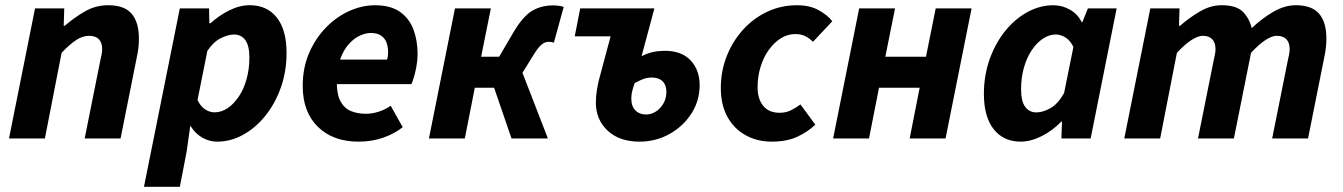

<svg xmlns="http://www.w3.org/2000/svg" viewBox="-20 -528 5119 732"><path d="M14.3 0 113.6 -496.1H225L222.9 -429.7H226.9Q263.1 -461.2 304.1 -484.7Q345.1 -508.1 392.3 -508.1Q454.3 -508.1 481.9 -475.6Q509.6 -443.1 509.6 -380.6Q509.6 -364.2 507.7 -346.4Q505.7 -328.5 501.6 -310L439.6 0H302.8L361.5 -292.8Q364.9 -308.4 367.2 -319.3Q369.5 -330.3 369.5 -340.3Q369.5 -365.9 356.7 -378.7Q344 -391.5 319.1 -391.5Q295.9 -391.5 271.5 -376Q247.1 -360.4 214.9 -326.7L151.1 0Z M528.9 184.1 665.6 -496.1H777L778.2 -439.3H782.2Q816.2 -469.7 855 -488.9Q893.9 -508.1 932.5 -508.1Q998 -508.1 1035.2 -461.2Q1072.5 -414.2 1072.5 -326.2Q1072.5 -255.6 1050.6 -193.9Q1028.7 -132.3 991.2 -86.1Q953.7 -39.8 906.4 -13.9Q859.2 12 807.6 12Q776.9 12 750.1 -4Q723.3 -20 707.2 -46.6H705.2L691.5 50.2L665.7 184.1ZM798 -99.7Q824.1 -99.7 847.8 -115.7Q871.6 -131.7 890.4 -159.8Q909.3 -187.9 920 -226.2Q930.8 -264.4 930.8 -308.7Q930.8 -354.2 915.1 -375.3Q899.4 -396.4 872.8 -396.4Q849.8 -396.4 821.4 -382.3Q793.1 -368.2 770.5 -333.7L733 -146.5Q744.7 -122.4 762 -111Q779.3 -99.7 798 -99.7Z M1346.6 12Q1249.7 12 1191.9 -44.5Q1134.1 -100.9 1134.1 -200.5Q1134.1 -269.5 1158.4 -325.8Q1182.8 -382 1222.7 -423Q1262.6 -464 1311.5 -486Q1360.4 -508 1409.5 -508Q1469.2 -508 1504.8 -482.9Q1540.4 -457.8 1556.2 -415.7Q1572 -373.6 1572 -322Q1572 -298.3 1567.8 -275.7Q1563.7 -253.2 1558.4 -235Q1553 -216.9 1548.6 -207.3H1235.6L1246.3 -300.7H1455.6Q1458 -308.4 1458.8 -314.6Q1459.6 -320.8 1459.6 -329.1Q1459.6 -349.2 1453.5 -365.8Q1447.4 -382.4 1432.7 -392.3Q1418 -402.3 1393 -402.3Q1374.4 -402.3 1352 -392.1Q1329.6 -381.9 1309.7 -359.8Q1289.7 -337.6 1276.9 -301.9Q1264 -266.2 1264 -215.1Q1264 -167.5 1278.5 -141.2Q1293 -114.9 1318.1 -104.5Q1343.2 -94.2 1375.3 -94.2Q1399.8 -94.2 1425.6 -102.8Q1451.3 -111.5 1469.5 -124.8L1515.3 -43.1Q1484.8 -18.6 1441.5 -3.3Q1398.3 12 1346.6 12Z M1615.3 0 1714.6 -496.1H1851.4L1814.3 -311.8H1883.1L1937.1 -404.1Q1973.8 -466.1 2008.8 -486.8Q2043.8 -507.4 2087.7 -507.4Q2110.4 -507.4 2129.2 -501.8L2091.5 -365Q2087.5 -367 2082.8 -367.8Q2078.2 -368.7 2070.9 -368.7Q2057.8 -368.7 2044.6 -357.9Q2031.3 -347.1 2013.9 -318.3L1971.9 -250.4L2068.9 0H1930.2L1863.8 -193.5H1790.2L1752.1 0Z M2418.2 12Q2341.4 12 2296.6 -29.9Q2251.7 -71.8 2251.7 -137.4Q2251.7 -162.4 2255.9 -186Q2260 -209.6 2263 -221.6L2307.9 -389.4H2171.2L2192 -496.1H2474.9L2426 -313.9Q2450.7 -325.8 2471.1 -330Q2491.4 -334.3 2515 -334.3Q2578.6 -334.3 2613 -297.7Q2647.4 -261.1 2647.4 -203.1Q2647.4 -144 2616 -95.1Q2584.6 -46.2 2532.4 -17.1Q2480.3 12 2418.2 12ZM2443.4 -91.5Q2463.4 -91.5 2480.9 -103Q2498.5 -114.5 2509.5 -134Q2520.6 -153.5 2520.6 -177.3Q2520.6 -204 2506.1 -218.2Q2491.7 -232.4 2465 -232.4Q2448.8 -232.4 2435.2 -227.7Q2421.6 -223 2399.9 -211.4Q2393.4 -193.6 2390.1 -179.9Q2386.9 -166.2 2386.9 -151.7Q2386.9 -122.8 2402.4 -107.1Q2418 -91.5 2443.4 -91.5Z M2922.4 12Q2867.2 12 2823.3 -12.1Q2779.3 -36.1 2753.7 -81.7Q2728.1 -127.4 2728.1 -192.5Q2728.1 -256.8 2750.6 -313.8Q2773.1 -370.8 2812.7 -414.6Q2852.3 -458.4 2905 -483.2Q2957.7 -508 3018.6 -508Q3067.3 -508 3101.2 -489.2Q3135.1 -470.4 3153.1 -446.9L3079.4 -368.6Q3065.1 -382.8 3049.6 -390.4Q3034.1 -398.1 3011.5 -398.1Q2982.4 -398.1 2956.5 -381.8Q2930.7 -365.4 2910.8 -337.5Q2890.8 -309.6 2879.6 -273Q2868.3 -236.4 2868.3 -195.4Q2868.3 -150.4 2890 -124.2Q2911.6 -98 2952.2 -98Q2977 -98 2996.7 -108.1Q3016.4 -118.2 3031.6 -129.9L3088.4 -52.7Q3058.7 -24.4 3018.7 -6.2Q2978.7 12 2922.4 12Z M3156.3 0 3255.6 -496.1H3392.4L3355.3 -311.8H3510.3L3547.4 -496.1H3684.2L3584.9 0H3448.1L3486.2 -193.5H3331.2L3293.1 0Z M3871.1 12Q3806 12 3768.5 -35.3Q3731.1 -82.7 3731.1 -169.8Q3731.1 -240.8 3753.1 -302.4Q3775.1 -363.9 3812.4 -410Q3849.6 -456 3897.1 -482Q3944.6 -508 3996.2 -508Q4030 -508 4059.9 -490.7Q4089.8 -473.3 4104.2 -443H4106.2L4127.7 -496H4237.2L4138.1 0H4026.6L4028.8 -64.6H4026.4Q3992.9 -29.8 3951.3 -8.9Q3909.7 12 3871.1 12ZM3930.8 -99.5Q3956 -99.5 3984.5 -115.4Q4013 -131.2 4036.8 -173L4072.3 -348.8Q4060.2 -374.1 4041.9 -385.3Q4023.5 -396.5 4005.6 -396.5Q3979.6 -396.5 3955.9 -380.5Q3932.1 -364.6 3913.3 -336.3Q3894.4 -308 3883.6 -269.9Q3872.9 -231.8 3872.9 -187.6Q3872.9 -142 3888.5 -120.8Q3904 -99.5 3930.8 -99.5Z M4266.3 0 4365.6 -496.1H4477L4474.9 -429.7H4478.9Q4514.9 -461.2 4555.4 -484.7Q4595.8 -508.1 4637.2 -508.1Q4692.3 -508.1 4717.2 -484.2Q4742.1 -460.3 4752.2 -421Q4793.3 -459.4 4835.9 -483.8Q4878.5 -508.1 4919.9 -508.1Q4981.6 -508.1 5009.2 -475.6Q5036.9 -443.1 5036.9 -380.6Q5036.9 -364.2 5034.9 -346.4Q5033 -328.5 5028.9 -310L4966.9 0H4830.1L4888.8 -292.8Q4892.2 -308.4 4894.5 -319.3Q4896.8 -330.3 4896.8 -340.3Q4896.8 -365.9 4884.1 -378.7Q4871.5 -391.5 4846.7 -391.5Q4830.1 -391.5 4805.6 -376Q4781.1 -360.4 4749.6 -326.7L4684.2 0H4547.4L4606.1 -292.8Q4609.4 -308.4 4611.8 -319.3Q4614.1 -330.3 4614.1 -340.3Q4614.1 -365.9 4601.4 -378.7Q4588.8 -391.5 4565.6 -391.5Q4548.2 -391.5 4523.3 -376Q4498.4 -360.4 4466.9 -326.7L4403.1 0Z"/></svg>

Font: Source Sans 3 VF
Style: Italic
Weight: 200
Italic angle: -11°
Designer: Paul D. Hunt
Foundry: Adobe Systems Incorporated
Version: Version 3.042;hotconv 1.0.118;makeotfexe 2.5.65603